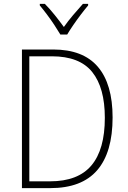

<svg xmlns="http://www.w3.org/2000/svg" viewBox="-20 -969 659 989"><path d="M560 -364Q560 -184 480.5 -92Q401 0 239 0H93V-714H254Q408 -714 484 -625Q560 -536 560 -364ZM520 -362Q520 -517 455 -598Q390 -679 247 -679H131V-35H238Q382 -35 451 -117Q520 -199 520 -362ZM291 -791Q278 -813 259.5 -841Q241 -869 221 -895.5Q201 -922 185 -941V-949H211Q236 -924 262 -891.5Q288 -859 309 -830Q330 -860 355.5 -890Q381 -920 407 -949H434V-941Q417 -921 396.5 -894Q376 -867 357.5 -840Q339 -813 326 -791Z"/></svg>

Font: Noto Sans Tamil SemiCondensed ExtraLight
Style: Regular
Weight: 200
Width: 4
Designer: Jelle Bosma - Monotype Design Team
Foundry: Monotype Imaging Inc.
Version: Version 2.004; ttfautohint (v1.8.4.7-5d5b)